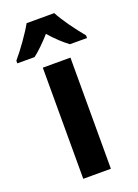

<svg xmlns="http://www.w3.org/2000/svg" viewBox="-187 -827 636 888"><g transform="rotate(-20 130.5 -383.0)"><path d="M199 -766H63C41 -726 -8 -657 -41 -619V-606H44C69 -625 99 -654 130 -689C160 -654 191 -626 218 -606H302V-619C265 -664 222 -722 199 -766ZM199 0V-547H63V0Z"/></g></svg>

Font: Noto Sans Devanagari Condensed
Style: Bold
Weight: 700
Width: 3
Designer: Jelle Bosma - Monotype Design Team
Foundry: Monotype Imaging Inc.
Version: Version 2.004